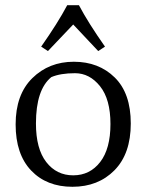

<svg xmlns="http://www.w3.org/2000/svg" viewBox="-20 -705 562 737"><path d="M263.5 -468Q359 -468 420.5 -407.5Q482 -347 482 -231Q482 -115 419.5 -51.5Q357 12 258 12Q159 12 99.5 -50.5Q40 -113 40 -227.5Q40 -342 104 -405Q168 -468 263.5 -468ZM118 -231Q118 -134 157.5 -83Q197 -32 261 -32Q325 -32 364.5 -83Q404 -134 404 -229Q404 -324 364 -374Q324 -424 268 -424Q212 -424 177 -409Q118 -361 118 -231ZM261 -611 164 -509 138 -526Q202 -617 238 -685H283Q319 -617 383 -526L357 -509Z"/></svg>

Font: Mate
Style: Regular
Weight: 400
Designer: Eduardo Rodriguez Tunni
Foundry: Eduardo Rodriguez Tunni
Version: Version 1.002